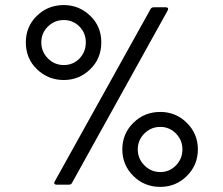

<svg xmlns="http://www.w3.org/2000/svg" viewBox="-20 -729 879 758"><path d="M231.9 -413.1Q170.4 -413.1 126.2 -455.3Q82 -497.6 82 -562Q82 -624 125.5 -666.5Q168.9 -709 231.9 -709Q292 -709 335.9 -667Q379.9 -625 379.9 -562Q379.9 -497.6 335.9 -455.3Q292 -413.1 231.9 -413.1ZM252 0H203.1Q197.3 0 195.1 -3.4Q192.9 -6.8 195.8 -12.2L574.2 -692.9Q578.6 -700.2 585.9 -700.2H634.8Q640.6 -700.2 642.8 -696.8Q645 -693.4 642.1 -688L264.2 -6.8Q261.2 0 252 0ZM318.8 -562Q318.8 -598.6 293.5 -624.3Q268.1 -649.9 231.9 -649.9Q195.3 -649.9 169.2 -624.3Q143.1 -598.6 143.1 -562Q143.1 -524.4 169.2 -498.3Q195.3 -472.2 231.9 -472.2Q268.6 -472.2 293.7 -498Q318.8 -523.9 318.8 -562ZM612.8 8.8Q549.8 8.8 506.3 -34.4Q462.9 -77.6 462.9 -139.2Q462.9 -200.7 506.3 -243.9Q549.8 -287.1 612.8 -287.1Q674.3 -287.1 717.8 -243.9Q761.2 -200.7 761.2 -139.2Q761.2 -77.6 717.8 -34.4Q674.3 8.8 612.8 8.8ZM612.8 -228Q576.2 -228 550 -201.9Q523.9 -175.8 523.9 -139.2Q523.9 -102.5 550 -76.2Q576.2 -49.8 612.8 -49.8Q649.4 -49.8 674.8 -76.2Q700.2 -102.5 700.2 -139.2Q700.2 -175.8 674.6 -201.9Q648.9 -228 612.8 -228Z"/></svg>

Font: Gruenseis Font Medium
Style: Regular
Weight: 500
Designer: Jeremy Tribby
Foundry: Tribby Type
Version: Version 1.408;Glyphs 3.1.2 (3151)